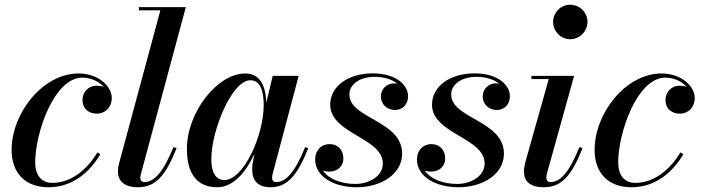

<svg xmlns="http://www.w3.org/2000/svg" viewBox="-20 -780 2960 810"><path d="M403.5 -129.5 391 -137C348.5 -66.5 282 -8.5 200.5 -8.5C154 -8.5 128.5 -41.5 128.5 -95C128.5 -220 209 -452.5 327 -452.5C364 -452.5 397.5 -436 417.5 -413.5C408 -417 397 -418.5 386.5 -418.5C354.5 -418.5 328 -392.5 328 -358.5C328 -318.5 357.5 -300.5 388.5 -300.5C424 -300.5 451.5 -327 451.5 -367.5C451.5 -414 397.5 -470 311.5 -470C160.5 -470 29 -303 29 -147.5C29 -52.5 84 10 185 10C288.5 10 360 -56.5 403.5 -129.5Z M725 -155 712 -159.5C666.5 -49 629 -12 589.5 -12C577.5 -12 572 -19.5 572 -29.5C572 -34 573 -40.5 574.5 -46L764 -750H566V-736.5H656.5L483.5 -95C481 -85.5 477.5 -72.5 477.5 -56C477.5 -16.5 504.5 10 562.5 10C637 10 679.5 -40.5 725 -155Z M1280.5 -155 1267.5 -159.5C1222.5 -49 1185 -12 1145.5 -12C1132.5 -12 1128 -19.5 1128 -29.5C1128 -34 1128.5 -40 1130 -45.5L1240 -460H1130.5L1103.5 -347C1101 -415 1079 -470 1014.5 -470C896.5 -470 768.5 -305.5 768.5 -152.5C768.5 -52.5 807 10 897 10C963.5 10 1017.5 -53.5 1053.5 -131L1046 -91.5C1045 -84.5 1044 -75 1044 -63C1044 -19.5 1067.5 10 1121 10C1192.5 10 1235 -40.5 1280.5 -155ZM1092.5 -336.5C1092.5 -209.5 1008 -20.5 926.5 -20.5C892 -20.5 871.5 -50 871.5 -108C871.5 -232 959.5 -441.5 1036 -441.5C1077 -441.5 1092.5 -399 1092.5 -336.5Z M1676.5 -132C1676.5 -271.5 1454 -279.5 1454 -381C1454 -429.5 1506.5 -456 1558.5 -456C1601 -456 1634.5 -444.5 1656 -427.5C1652 -428 1648 -428.5 1644 -428.5C1610 -428.5 1587 -403.5 1587 -374C1587 -336.5 1616 -316 1646.5 -316C1675 -316 1701.5 -335.5 1701.5 -375C1701.5 -419.5 1653 -470.5 1552.5 -470.5C1445.5 -470.5 1373 -413.5 1373 -338.5C1373 -215 1595 -199.5 1595 -90.5C1595 -34.5 1534 -4 1479.5 -4C1420.5 -4 1367 -24 1342.5 -60.5C1350.5 -57.5 1360 -56 1369.5 -56C1401 -56 1428.5 -75.5 1428.5 -112C1428.5 -148 1404.5 -172 1371 -172C1333 -172 1309.5 -143 1309.5 -108C1309.5 -33.5 1390 10 1485 10C1586.5 10 1676.5 -44.5 1676.5 -132Z M2106 -132C2106 -271.5 1883.5 -279.5 1883.5 -381C1883.5 -429.5 1936 -456 1988 -456C2030.5 -456 2064 -444.5 2085.5 -427.5C2081.5 -428 2077.5 -428.5 2073.5 -428.5C2039.5 -428.5 2016.5 -403.5 2016.5 -374C2016.5 -336.5 2045.5 -316 2076 -316C2104.5 -316 2131 -335.5 2131 -375C2131 -419.5 2082.5 -470.5 1982 -470.5C1875 -470.5 1802.5 -413.5 1802.5 -338.5C1802.5 -215 2024.5 -199.5 2024.5 -90.5C2024.5 -34.5 1963.5 -4 1909 -4C1850 -4 1796.5 -24 1772 -60.5C1780 -57.5 1789.5 -56 1799 -56C1830.5 -56 1858 -75.5 1858 -112C1858 -148 1834 -172 1800.5 -172C1762.5 -172 1739 -143 1739 -108C1739 -33.5 1819.5 10 1914.5 10C2016 10 2106 -44.5 2106 -132Z M2313.5 -687.5C2313.5 -648.5 2345 -614.5 2385.5 -614.5C2426 -614.5 2458.5 -648.5 2458.5 -687.5C2458.5 -727 2426 -760 2385.5 -760C2345 -760 2313.5 -727 2313.5 -687.5ZM2437.5 -155 2424.5 -159.5C2379 -48.5 2343 -12 2302 -12C2289 -12 2285 -20 2285 -30.5C2285 -35 2285.5 -41 2287 -46.5L2402 -460H2222V-446.5H2295L2196 -95C2193.5 -84 2190.5 -70 2190.5 -56C2190.5 -16 2215.5 10 2274 10C2350.5 10 2392 -40.5 2437.5 -155Z M2863 -129.5 2850.5 -137C2808 -66.5 2741.5 -8.5 2660 -8.5C2613.5 -8.5 2588 -41.5 2588 -95C2588 -220 2668.5 -452.5 2786.5 -452.5C2823.5 -452.5 2857 -436 2877 -413.5C2867.5 -417 2856.5 -418.5 2846 -418.5C2814 -418.5 2787.5 -392.5 2787.5 -358.5C2787.5 -318.5 2817 -300.5 2848 -300.5C2883.5 -300.5 2911 -327 2911 -367.5C2911 -414 2857 -470 2771 -470C2620 -470 2488.5 -303 2488.5 -147.5C2488.5 -52.5 2543.5 10 2644.5 10C2748 10 2819.5 -56.5 2863 -129.5Z"/></svg>

Font: Bodoni* 16pt Medium
Style: Italic
Weight: 500
Italic angle: -13°
Version: Version 2.3